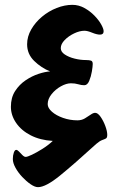

<svg xmlns="http://www.w3.org/2000/svg" viewBox="-20 -662 488 793"><path d="M137 111Q124 111 106.5 99Q89 87 72 69Q55 51 44 31Q33 11 33 -5Q33 -20 37 -31.5Q41 -43 47 -43Q52 -43 58.5 -36Q65 -29 72.5 -21.5Q80 -14 86 -14Q93 -14 112 -23Q131 -32 155 -47Q179 -62 198 -80Q146 -83 107 -103Q68 -123 46.5 -154.5Q25 -186 25 -221Q25 -259 42.5 -286Q60 -313 86 -330.5Q112 -348 139.5 -357Q167 -366 187 -367Q150 -382 121 -410.5Q92 -439 92 -479Q92 -511 109 -540.5Q126 -570 153.5 -593Q181 -616 214 -629Q247 -642 279 -642Q305 -642 328.5 -629Q352 -616 370 -597.5Q388 -579 398 -561Q408 -543 408 -533Q408 -519 393 -519Q380 -519 360.5 -527Q341 -535 329 -535Q309 -535 286 -524Q263 -513 247 -496.5Q231 -480 231 -463Q231 -448 247.5 -437Q264 -426 288 -420Q312 -414 335 -414Q349 -414 356 -411.5Q363 -409 363 -398Q363 -388 359.5 -367Q356 -346 348.5 -328Q341 -310 328 -310Q316 -310 303 -314Q290 -318 273 -318Q254 -318 231.5 -305.5Q209 -293 193 -273Q177 -253 177 -232Q177 -216 194.5 -200.5Q212 -185 240.5 -175Q269 -165 300 -165Q317 -165 330.5 -173Q344 -181 354.5 -188.5Q365 -196 373 -196Q384 -196 395.5 -179.5Q407 -163 415 -141.5Q423 -120 423 -105Q423 -93 417.5 -90Q412 -87 402 -83.5Q392 -80 378 -68Q287 15 228 63Q169 111 137 111Z"/></svg>

Font: Alkatra
Style: Bold
Weight: 700
Designer: Suman Bhandary
Version: Version 1.100;gftools[0.9.22]